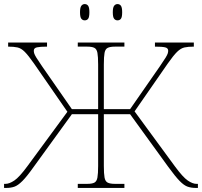

<svg xmlns="http://www.w3.org/2000/svg" viewBox="-20 -923 992 943"><path d="M557 -823Q547 -823 540.5 -831Q534 -839 534 -863Q534 -886 540.5 -894.5Q547 -903 557 -903Q568 -903 574 -894.5Q580 -886 580 -863Q580 -839 574 -831Q568 -823 557 -823ZM396 -823Q386 -823 379.5 -831Q373 -839 373 -863Q373 -886 379.5 -894.5Q386 -903 396 -903Q407 -903 413 -894.5Q419 -886 419 -863Q419 -839 413 -831Q407 -823 396 -823ZM0 0V-20H7Q26 -20 50.5 -36.5Q75 -53 114 -106L311 -374L147 -611Q119 -651 101.5 -668.5Q84 -686 66 -690Q48 -694 20 -694V-714H211V-694Q177 -694 161.5 -690.5Q146 -687 146 -674Q146 -668 148 -661Q150 -654 158.5 -640Q167 -626 187 -597L333 -387H462V-606Q462 -645 458.5 -663.5Q455 -682 443.5 -688Q432 -694 408 -694H362V-714H591V-694H545Q521 -694 509 -688Q497 -682 493.5 -663.5Q490 -645 490 -606V-387H619L765 -597Q785 -626 793.5 -640Q802 -654 804 -661Q806 -668 806 -674Q806 -687 791 -690.5Q776 -694 741 -694V-714H932V-694Q904 -694 886 -690Q868 -686 850 -668.5Q832 -651 804 -611L641 -376L839 -106Q878 -53 902 -36.5Q926 -20 945 -20H952V0H941Q920 0 902 -6Q884 -12 862.5 -34Q841 -56 806 -104L619 -362H490V-108Q490 -70 493.5 -51Q497 -32 509 -26Q521 -20 545 -20H591V0H362V-20H408Q432 -20 443.5 -26Q455 -32 458.5 -51Q462 -70 462 -108V-362H333L146 -104Q112 -56 90 -34Q68 -12 50.5 -6Q33 0 11 0Z"/></svg>

Font: Noto Serif Thin
Style: Regular
Weight: 100
Designer: Monotype Design Team
Foundry: Monotype Imaging Inc.
Version: Version 2.015